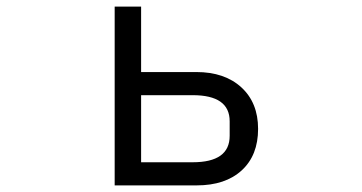

<svg xmlns="http://www.w3.org/2000/svg" viewBox="-20 -561 1096 581"><path d="M327 0V-541H407V-343H574Q660 -343 710.5 -296.5Q761 -250 761 -171Q761 -91 711.5 -45.5Q662 0 575 0ZM563 -70Q675 -70 675 -150V-194Q675 -273 563 -273H407V-70Z"/></svg>

Font: PlemolJP
Style: Regular
Weight: 400
Monospace: yes
Version: v2.0.4; ttfautohint (v1.8.4.7-5d5b-dirty) -l 6 -r 45 -G 200 